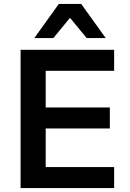

<svg xmlns="http://www.w3.org/2000/svg" viewBox="-20 -959 663 979"><path d="M85 0V-705H562V-598H213V-411H540V-304H213V-107H562V0ZM155 -765 280 -939H394L519 -765H422L337 -868L252 -765Z"/></svg>

Font: Nunito Sans 10pt
Style: Bold
Weight: 700
Designer: Vernon Adams
Foundry: Vernon Adams
Version: Version 3.101;gftools[0.9.27]